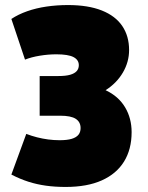

<svg xmlns="http://www.w3.org/2000/svg" viewBox="-20 -730 586 760"><path d="M25 -39 84 -200Q105 -192 126.5 -186.5Q148 -181 170.5 -178Q193 -175 216 -175Q246 -175 264 -180.5Q282 -186 290.5 -196.5Q299 -207 299 -223Q299 -247 280 -259.5Q261 -272 218 -272H137V-429H210Q240 -429 257.5 -434Q275 -439 283.5 -448.5Q292 -458 292 -472Q292 -493 271 -504Q250 -515 203 -515Q171 -515 137.5 -509.5Q104 -504 79 -494L25 -655Q52 -673 87.5 -685.5Q123 -698 164 -704Q205 -710 249 -710Q329 -710 383 -688.5Q437 -667 464 -627Q491 -587 491 -532Q491 -485 466.5 -443Q442 -401 398 -373Q449 -349 475 -305.5Q501 -262 501 -207Q501 -139 471 -90.5Q441 -42 383 -16Q325 10 240 10Q198 10 162 5Q126 0 93 -10.5Q60 -21 25 -39Z"/></svg>

Font: Georama SemiCondensed Black
Style: Regular
Weight: 900
Width: 4
Designer: Jean-Baptiste Levee
Foundry: Production Type
Version: Version 1.001